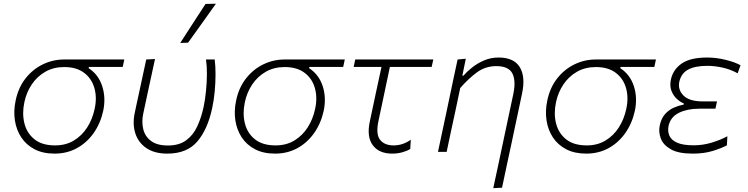

<svg xmlns="http://www.w3.org/2000/svg" viewBox="-20 -813 4005 1028"><path d="M272.5 9.5Q209.5 9.5 164.8 -14Q120 -37.5 93.8 -77.5Q67.5 -117.5 59.8 -168.2Q52 -219 63.5 -273.5Q77.5 -343 116.2 -392.5Q155 -442 209 -468.2Q263 -494.5 323.5 -494.5H645.5L637 -454.5H456L454.5 -448Q507 -414 527.2 -351.8Q547.5 -289.5 532.5 -219Q517.5 -151.5 481 -100Q444.5 -48.5 391.2 -19.5Q338 9.5 272.5 9.5ZM275 -34.5Q332.5 -34.5 375.8 -60.8Q419 -87 447 -131Q475 -175 486.5 -229Q500 -290 485.5 -341.2Q471 -392.5 430.2 -423.2Q389.5 -454 324 -454Q267 -454 223 -429Q179 -404 150.2 -361.2Q121.5 -318.5 110.5 -266Q97.5 -205 110.8 -152.2Q124 -99.5 164.8 -67Q205.5 -34.5 275 -34.5Z M876 9.5Q807 9.5 763.5 -20.2Q720 -50 704.2 -100.2Q688.5 -150.5 702 -211.5Q706.5 -232.5 710.2 -250.2Q714 -268 718 -286Q730 -343 741 -392.5Q752 -442 763 -494.5L810 -497Q790.5 -408 774.2 -332.2Q758 -256.5 747 -205Q737.5 -160.5 747 -121.5Q756.5 -82.5 788.8 -58.2Q821 -34 879 -34Q939 -34 976.8 -61.8Q1014.5 -89.5 1036.2 -136.5Q1058 -183.5 1070.5 -242Q1078 -278 1082.8 -324Q1087.5 -370 1087.8 -415.2Q1088 -460.5 1083 -494.5H1129.5Q1134 -460 1134 -414.8Q1134 -369.5 1129.5 -322.2Q1125 -275 1116 -234Q1092 -120.5 1036.5 -55.5Q981 9.5 876 9.5ZM945 -583Q979.5 -636.5 1013.2 -688.5Q1047 -740.5 1080.5 -792L1136 -793Q1098.5 -740.5 1061.5 -688.5Q1024.5 -636.5 987 -584.5Z M1453 9.5Q1390 9.5 1345.2 -14Q1300.5 -37.5 1274.2 -77.5Q1248 -117.5 1240.2 -168.2Q1232.5 -219 1244 -273.5Q1258 -343 1296.8 -392.5Q1335.5 -442 1389.5 -468.2Q1443.5 -494.5 1504 -494.5H1826L1817.5 -454.5H1636.5L1635 -448Q1687.5 -414 1707.8 -351.8Q1728 -289.5 1713 -219Q1698 -151.5 1661.5 -100Q1625 -48.5 1571.8 -19.5Q1518.5 9.5 1453 9.5ZM1455.5 -34.5Q1513 -34.5 1556.2 -60.8Q1599.5 -87 1627.5 -131Q1655.5 -175 1667 -229Q1680.5 -290 1666 -341.2Q1651.5 -392.5 1610.8 -423.2Q1570 -454 1504.5 -454Q1447.5 -454 1403.5 -429Q1359.5 -404 1330.8 -361.2Q1302 -318.5 1291 -266Q1278 -205 1291.2 -152.2Q1304.5 -99.5 1345.2 -67Q1386 -34.5 1455.5 -34.5Z M2080 9.5Q2009.5 9.5 1976 -35.5Q1942.5 -80.5 1960 -162.5Q1978.5 -250.5 1994.5 -325Q2010.5 -399.5 2022.5 -454.5H1873.5L1882 -494.5H2300L2291 -454.5H2067.5Q2052 -381.5 2036.8 -309Q2021.5 -236.5 2006 -163.5Q1991.5 -94.5 2015 -64.5Q2038.5 -34.5 2088 -34.5Q2137 -34.5 2179.5 -65L2176.5 -15.5Q2162.5 -6 2136 1.8Q2109.5 9.5 2080 9.5Z M2621 194.5Q2632 144.5 2645.8 79.2Q2659.5 14 2675 -58.5Q2688 -120 2701.5 -183.5Q2715 -247 2728 -308Q2743.5 -381 2723.2 -420Q2703 -459 2637 -459Q2578.5 -459 2532.5 -424.8Q2486.5 -390.5 2444 -341.5L2418.5 -220Q2405.5 -159.5 2394.2 -107.8Q2383 -56 2371.5 0H2325Q2337 -56 2348 -108Q2359 -160 2372 -220.5L2382.5 -270.5Q2392 -316 2404.2 -373.8Q2416.5 -431.5 2430 -494.5L2474 -498.5L2455.5 -408H2461.5Q2478 -427.5 2506 -450.2Q2534 -473 2570.5 -489Q2607 -505 2650 -505Q2731 -505 2762.8 -453.8Q2794.5 -402.5 2775 -311.5Q2764 -259 2754.8 -215.5Q2745.5 -172 2738.5 -139.5L2720.5 -54Q2707.5 7 2694.2 68.5Q2681 130 2668 192Z M3119 9.5Q3056 9.5 3011.2 -14Q2966.5 -37.5 2940.2 -77.5Q2914 -117.5 2906.2 -168.2Q2898.5 -219 2910 -273.5Q2924 -343 2962.8 -392.5Q3001.5 -442 3055.5 -468.2Q3109.5 -494.5 3170 -494.5H3492L3483.5 -454.5H3302.5L3301 -448Q3353.5 -414 3373.8 -351.8Q3394 -289.5 3379 -219Q3364 -151.5 3327.5 -100Q3291 -48.5 3237.8 -19.5Q3184.5 9.5 3119 9.5ZM3121.5 -34.5Q3179 -34.5 3222.2 -60.8Q3265.5 -87 3293.5 -131Q3321.5 -175 3333 -229Q3346.5 -290 3332 -341.2Q3317.5 -392.5 3276.8 -423.2Q3236 -454 3170.5 -454Q3113.5 -454 3069.5 -429Q3025.5 -404 2996.8 -361.2Q2968 -318.5 2957 -266Q2944 -205 2957.2 -152.2Q2970.5 -99.5 3011.2 -67Q3052 -34.5 3121.5 -34.5Z M3689 9.5Q3612 9.5 3571.2 -14Q3530.5 -37.5 3517.8 -72.2Q3505 -107 3512.5 -141.5Q3520.5 -179.5 3541.2 -202.5Q3562 -225.5 3588.8 -237Q3615.5 -248.5 3640.5 -253L3641.5 -259Q3623.5 -266 3604.5 -283Q3585.5 -300 3575.2 -326.2Q3565 -352.5 3572 -387Q3583.5 -440.5 3629.8 -472.8Q3676 -505 3765.5 -505Q3816.5 -505 3866.8 -492.2Q3917 -479.5 3945 -463.5L3929.5 -420.5Q3890.5 -442 3848 -451.2Q3805.5 -460.5 3767.5 -460.5Q3701 -460.5 3664 -440.2Q3627 -420 3617 -374.5Q3608.5 -333 3639.5 -301.5Q3670.5 -270 3744 -270H3819L3810.5 -231H3722Q3660.5 -231 3615.2 -209Q3570 -187 3559.5 -138.5Q3554 -111.5 3563.5 -87.8Q3573 -64 3604.2 -49.5Q3635.5 -35 3695 -35Q3742.5 -35 3789.5 -49Q3836.5 -63 3874.5 -83.5L3872 -35Q3844.5 -20 3797.2 -5.2Q3750 9.5 3689 9.5Z"/></svg>

Font: Commissioner ExtraLight
Style: Italic
Weight: 200
Italic angle: -12°
Designer: Kostas Bartsokas
Foundry: Kostas Bartsokas
Version: Version 1.000; ttfautohint (v1.8.3)